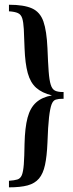

<svg xmlns="http://www.w3.org/2000/svg" viewBox="-20 -651 313 825"><path d="M18.5 154V125.8Q41.9 124.2 54.8 120.2Q67.7 116.1 73.8 101.6Q79.8 87.1 82.3 55.2Q84.7 23.4 85.5 -33.9Q87.1 -102.4 98.4 -145.2Q109.7 -187.9 135.5 -210.9Q161.3 -233.9 203.2 -241.1Q160.5 -251.6 135.5 -273.8Q110.5 -296 99.2 -337.1Q87.9 -378.2 85.5 -444.4Q83.9 -495.2 82.3 -525.8Q80.6 -556.5 75.4 -572.6Q70.2 -588.7 56.9 -594.8Q43.5 -600.8 18.5 -602.4V-630.6Q83.1 -630.6 117.7 -614.9Q152.4 -599.2 166.5 -558.9Q180.6 -518.5 183.9 -444.4Q186.3 -381.5 189.1 -344Q191.9 -306.5 198 -287.1Q204 -267.7 216.1 -261.7Q228.2 -255.6 249.2 -255.6H253.2V-226.6H249.2Q231.5 -226.6 219.8 -223Q208.1 -219.4 201.6 -202.4Q195.2 -185.5 190.7 -146.8Q186.3 -108.1 183.9 -37.9Q181.5 20.2 173.4 57.7Q165.3 95.2 147.6 116.1Q129.8 137.1 98.8 145.6Q67.7 154 18.5 154Z"/></svg>

Font: Playfair 5pt SemiExpanded Light SemiBold
Style: Regular
Weight: 600
Version: Version 2.001;gftools[0.9.30]